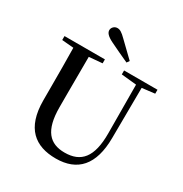

<svg xmlns="http://www.w3.org/2000/svg" viewBox="-218 -1127 1246 1309"><g transform="rotate(30 404.5 -472.5)"><path d="M512 -810C473 -848 434 -886 397 -921C365 -953 348 -963 328 -963C304 -963 286 -943 286 -923C286 -904 300 -884 347 -861C396 -837 447 -813 498 -790ZM511 -704 630 -692 632 -310C633 -122 567 -47 439 -47C322 -47 255 -114 255 -299V-397C255 -497 255 -597 256 -695L360 -704V-735H42V-704L134 -696C136 -596 136 -496 136 -397V-284C136 -64 245 18 407 18C577 18 670 -83 671 -296L674 -692L774 -704V-735H511Z"/></g></svg>

Font: Noto Serif CJK SC SemiBold
Style: Regular
Weight: 600
Designer: Ryoko NISHIZUKA 西塚涼子 (kana & ideographs); Frank Grießhammer (Latin, Greek & Cyrillic); Wenlong ZHANG 张文龙 (bopomofo); San
Foundry: Adobe
Version: Version 2.001;hotconv 1.1.0;makeotfexe 2.6.0